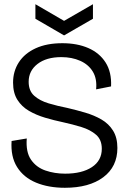

<svg xmlns="http://www.w3.org/2000/svg" viewBox="-20 -878 605 911"><path d="M288 13Q210 13 151 -11.5Q92 -36 61 -85.5Q30 -135 35 -209L107 -221Q102 -157 127 -120.5Q152 -84 195.5 -69Q239 -54 289 -54Q369 -54 416 -85Q463 -116 463 -172Q463 -215 436 -238.5Q409 -262 367 -275Q325 -288 279 -298Q236 -307 194 -319.5Q152 -332 117.5 -352Q83 -372 62.5 -404.5Q42 -437 42 -486Q42 -540 69.5 -582.5Q97 -625 149.5 -649Q202 -673 276 -673Q346 -673 399 -650Q452 -627 481 -581.5Q510 -536 507 -468L436 -454Q441 -504 420.5 -538Q400 -572 360.5 -589.5Q321 -607 271 -607Q200 -607 158 -574.5Q116 -542 116 -490Q116 -447 142.5 -423.5Q169 -400 211 -387.5Q253 -375 299 -366Q342 -356 384.5 -343.5Q427 -331 461.5 -311Q496 -291 516.5 -258Q537 -225 537 -176Q537 -87 470 -37Q403 13 288 13ZM148 -858 284 -779 421 -858V-789L284 -710L148 -789Z"/></svg>

Font: Bricolage Grotesque 48pt Light
Style: Regular
Weight: 300
Designer: Mathieu Triay
Foundry: Atelier Triay
Version: Version 1.000; ttfautohint (v1.8.4.7-5d5b);gftools[0.9.32]